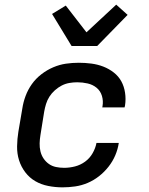

<svg xmlns="http://www.w3.org/2000/svg" viewBox="-20 -798 640 826"><path d="M249 8Q218 8 187.5 2Q157 -4 132 -18.5Q107 -33 89 -56.5Q71 -80 62 -108.5Q53 -137 53.5 -168.5Q54 -200 59 -231L76 -331Q80 -358 90 -385Q100 -412 117 -436Q134 -460 158 -478.5Q182 -497 209 -508.5Q236 -520 263.5 -524Q291 -528 319 -528Q346 -528 373 -524.5Q400 -521 424.5 -511.5Q449 -502 469.5 -486Q490 -470 502 -448Q514 -426 518 -399Q522 -372 518 -345L516 -336H420L421 -341Q425 -364 418.5 -385.5Q412 -407 395.5 -420.5Q379 -434 357 -439Q335 -444 312 -444Q295 -444 278 -441Q261 -438 245.5 -430Q230 -422 216 -409.5Q202 -397 192.5 -382Q183 -367 178 -350.5Q173 -334 170 -317L154 -217Q151 -199 150.5 -181.5Q150 -164 154 -147Q158 -130 167.5 -116Q177 -102 190.5 -92.5Q204 -83 221 -79.5Q238 -76 256 -76Q279 -76 302.5 -82Q326 -88 346 -102.5Q366 -117 378.5 -139Q391 -161 395 -183H491Q487 -156 476 -130Q465 -104 447 -81Q429 -58 406 -40Q383 -22 357 -11Q331 0 303.5 4Q276 8 249 8ZM288 -600 204 -738 263 -774 352 -659 480 -778 529 -734 398 -600Z"/></svg>

Font: Iosevka Md Ex Obl
Style: Regular
Weight: 500
Width: 7
Italic angle: -9°
Monospace: yes
Designer: Belleve Invis
Foundry: Belleve Invis
Version: Version 32.5.0; ttfautohint (v1.8.4)